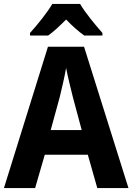

<svg xmlns="http://www.w3.org/2000/svg" viewBox="-20 -953 671 973"><path d="M386 -933H245C221 -891 167 -824 132 -786V-773H224C254 -794 282 -821 315 -854C347 -821 377 -794 407 -773H499V-786C463 -827 412 -888 386 -933ZM473 0H631L406 -716H223L0 0H158L207 -169H425ZM349 -462 394 -294H237L283 -462C293 -503 308 -567 315 -609C322 -570 340 -498 349 -462Z"/></svg>

Font: Noto Sans Myanmar UI SemiCondensed
Style: Bold
Weight: 700
Width: 4
Designer: Monotype Design Team
Foundry: Monotype Imaging Inc.
Version: Version 2.103